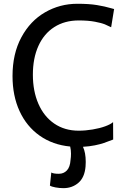

<svg xmlns="http://www.w3.org/2000/svg" viewBox="-20 -771 681 1018"><path d="M580.1 -31.2Q549.8 -19.5 530.8 -12.9Q511.7 -6.3 483.2 -0.5Q454.6 5.4 419.9 7.3Q434.6 38.1 434.6 87.9Q434.6 95.2 433.6 111.8Q428.7 169.9 395.8 198.2Q362.8 226.6 316.4 226.6Q295.9 226.6 274.4 222.7Q252.9 218.8 244.6 212.9L252 143.6Q262.7 150.4 292 150.4Q317.9 150.4 334.7 132.6Q351.6 114.7 354 77.1Q356.4 61.5 356.4 43.5Q356.4 24.4 352.1 5.9Q259.3 -2.9 190.2 -51.8Q121.1 -100.6 83.7 -181.9Q46.4 -263.2 46.4 -367.7Q46.4 -486.3 93.3 -573.2Q140.1 -660.2 218.8 -705.6Q297.4 -751 390.1 -751Q452.6 -751 494.1 -744.1Q535.6 -737.3 570.3 -727.1L585 -723.1L569.3 -626.5Q551.3 -635.7 535.2 -642.3Q519 -648.9 483.4 -655.8Q447.8 -662.6 397.5 -662.6Q322.8 -662.6 267.8 -627.4Q212.9 -592.3 183.6 -527.3Q154.3 -462.4 154.3 -375Q154.3 -288.1 183.6 -220.7Q212.9 -153.3 267.8 -115.7Q322.8 -78.1 397 -78.1Q433.6 -78.1 471.2 -84.5Q508.8 -90.8 537.6 -101.3Q566.4 -111.8 579.6 -123.5Z"/></svg>

Font: Merriweather Sans
Style: Regular
Weight: 400
Designer: Eben Sorkin
Foundry: Eben Sorkin
Version: Version 1.006; ttfautohint (v1.4.1) -l 6 -r 50 -G 0 -x 11 -H